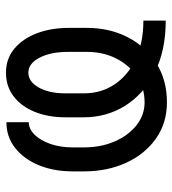

<svg xmlns="http://www.w3.org/2000/svg" viewBox="14 -608 602 671"><g transform="rotate(-90 315.5 -272.0)"><path d="M579.5 5.7Q475.1 5.7 399.3 -32.3Q323.5 -70.3 282.5 -135.3Q241.5 -200.3 241.5 -281.2V-343.8Q241.5 -404.8 260.5 -451.9Q279.5 -498.9 314.5 -525.7Q349.4 -552.6 397.7 -552.6Q446 -552.6 481 -523.6Q516 -494.7 535 -445.1Q554 -395.6 554 -333.8V-269.9Q554 -190.3 521.3 -127Q488.6 -63.6 430 -26.8Q371.4 9.9 294 9.9Q221.6 9.9 167.3 -28.4Q112.9 -66.8 82.7 -132.5Q52.6 -198.2 52.6 -279.8V-319.6Q52.6 -385.7 74.2 -438Q95.9 -490.4 134.6 -520.8Q173.3 -551.1 224.4 -551.1V-473Q201 -473 180.9 -452.8Q160.9 -432.5 148.6 -397.7Q136.4 -362.9 136.4 -319.6V-279.8Q136.4 -220.9 157.1 -172.9Q177.9 -125 213.6 -96.6Q249.3 -68.2 294 -68.2Q344.5 -68.2 384.2 -95Q424 -121.8 447.1 -167.4Q470.2 -213.1 470.2 -269.9V-335.2Q470.2 -396.7 449.8 -435.5Q429.3 -474.4 397.7 -474.4Q366.1 -474.4 345.7 -438.2Q325.3 -402 325.3 -345.2V-279.8Q325.3 -219.5 356.9 -172.6Q388.5 -125.7 445.7 -99.1Q502.8 -72.4 579.5 -72.4Z"/></g></svg>

Font: DeltaSans
Style: Regular
Weight: 400
Designer: Rasmus Andersson
Foundry: rsms
Version: Version 3.012